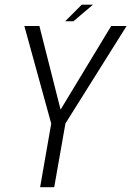

<svg xmlns="http://www.w3.org/2000/svg" viewBox="-20 -784 550 804"><path d="M148 0H207L254 -267L510 -675H445.5L234 -325.5H233.5L145 -675H82L194.5 -266.5ZM253 -695H287.5L369.5 -764.5H322.5Z"/></svg>

Font: Anybody SemiCondensed Light
Style: Italic
Weight: 300
Width: 4
Italic angle: -10°
Version: Version 1.113;gftools[0.9.25]